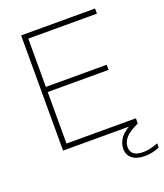

<svg xmlns="http://www.w3.org/2000/svg" viewBox="-167 -850 990 1159"><g transform="rotate(-20 328.5 -270.0)"><path d="M108 0V-740H583V-707H142V-397H533V-364H142V-33H588V0ZM563 200Q510 200 481.5 177.2Q453 154.5 453 115Q453 76.5 479.2 42.8Q505.5 9 576 -24L588 0Q524.5 30 502.8 57Q481 84 481 114Q481 174 561 174Q584.5 174 606.2 168.8Q628 163.5 657 153V180Q609.5 200 563 200Z"/></g></svg>

Font: Encode Sans Exp Th
Style: Regular
Weight: 100
Width: 7
Designer: Multiple Designers
Foundry: Impallari Type
Version: Version 3.002; ttfautohint (v1.8.3) -l 8 -r 50 -G 200 -x 14 